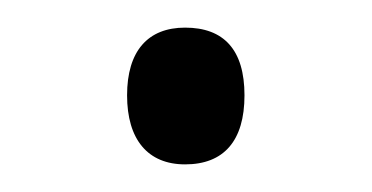

<svg xmlns="http://www.w3.org/2000/svg" viewBox="-20 -109 269 139"><path d="M72 -40C72 -8 87 10 114 10C142 10 157 -7 157 -40C157 -73 142 -89 114 -89C87 -89 72 -72 72 -40Z"/></svg>

Font: Noto Sans Gujarati UI SemiCondensed Light
Style: Regular
Weight: 300
Width: 4
Designer: Jelle Bosma - Monotype Design Team, Universal Thirst
Foundry: Monotype Imaging Inc.
Version: Version 2.106